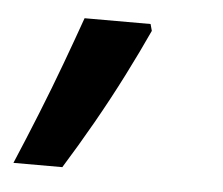

<svg xmlns="http://www.w3.org/2000/svg" viewBox="-77 -150 363 313"><g transform="rotate(5 104.5 6.5)"><path d="M-45 129Q-28 89 -10.5 45.5Q7 2 22.5 -40Q38 -82 50 -116H158L161 -105Q145 -70 124.5 -29.5Q104 11 81 51.5Q58 92 35 129Z"/></g></svg>

Font: Noto Sans Display Medium
Style: Italic
Weight: 500
Italic angle: -12°
Designer: Monotype Design Team
Foundry: Monotype Imaging Inc.
Version: Version 2.003